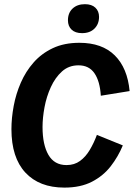

<svg xmlns="http://www.w3.org/2000/svg" viewBox="-20 -862 624 895"><path d="M280 12.5Q163.3 12.5 98.3 -57.5Q33.3 -127.5 33.3 -260Q33.3 -311.7 43.8 -367.9Q54.2 -424.2 77.1 -476.7Q100 -529.2 136.7 -570.8Q173.3 -612.5 226.2 -637.5Q279.2 -662.5 350 -662.5Q455.8 -662.5 515 -603.8Q574.2 -545 584.2 -437.5L450 -415.8Q445.8 -483.3 420.4 -520.4Q395 -557.5 345.8 -557.5Q300.8 -557.5 269.2 -529.2Q237.5 -500.8 217.1 -456.2Q196.7 -411.7 187.5 -362.1Q178.3 -312.5 178.3 -270Q178.3 -187.5 205.8 -140Q233.3 -92.5 290 -92.5Q326.7 -92.5 352.9 -111.7Q379.2 -130.8 398.3 -162.9Q417.5 -195 431.7 -233.3L552.5 -184.2Q530.8 -131.7 496.2 -87.1Q461.7 -42.5 408.8 -15Q355.8 12.5 280 12.5ZM362.5 -707.5Q330.8 -707.5 313.8 -723.8Q296.7 -740 296.7 -767.5Q296.7 -801.7 318.3 -822.1Q340 -842.5 375.8 -842.5Q407.5 -842.5 424.6 -826.2Q441.7 -810 441.7 -783.3Q441.7 -750 420.4 -728.8Q399.2 -707.5 362.5 -707.5Z"/></svg>

Font: Familjen Grotesk GF
Style: Bold Italic
Weight: 700
Designer: Anders Wikstroem, Jonas Baeckman, Matilda Gysing, Kristian Moeller
Foundry: Familjen STHML AB
Version: Version 2.000; Beta; Release 4; Build 6